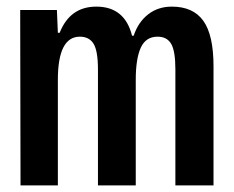

<svg xmlns="http://www.w3.org/2000/svg" viewBox="-20 -560 706 580"><path d="M42 0 41 -529.8H151.9L154.8 -460.9H160.2Q191.4 -540 271 -540Q356.9 -540 378.9 -452.1H383.8Q397.5 -493.2 427.5 -516.6Q457.5 -540 499 -540Q563.5 -540 594.2 -497.1Q625 -454.1 625 -359.9V0H509.8V-350.1Q509.8 -405.8 497.1 -427.5Q484.4 -449.2 456.1 -449.2Q420.4 -449.2 405.3 -416Q390.1 -382.8 390.1 -318.8V0H275.9V-350.1Q275.9 -406.2 262.7 -427.7Q249.5 -449.2 221.2 -449.2Q154.8 -449.2 154.8 -318.8V0Z"/></svg>

Font: Lumene Sans Condensed
Style: Bold
Weight: 600
Width: 3
Designer: Deni Anggara
Version: Version 1.003;Glyphs 3.1.2 (3151)